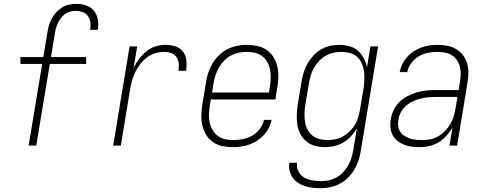

<svg xmlns="http://www.w3.org/2000/svg" viewBox="-20 -763 2540 1006"><path d="M130 0 201 -428H87V-464H207L228 -591Q231 -610 236 -628.5Q241 -647 250.5 -664.5Q260 -682 274 -697.5Q288 -713 304.5 -723.5Q321 -734 340.5 -738.5Q360 -743 379 -743Q406 -743 430.5 -735Q455 -727 471 -708Q487 -689 492 -663Q497 -637 493 -611L492 -607H452L453 -610Q456 -629 453 -647.5Q450 -666 440 -680Q430 -694 412.5 -700Q395 -706 376 -706Q362 -706 347 -702Q332 -698 320 -689Q308 -680 298.5 -667.5Q289 -655 283 -641.5Q277 -628 273 -614Q269 -600 267 -585L247 -464H431V-428H241L170 0Z M573 0 659 -520H699L680 -407Q692 -432 709 -454.5Q726 -477 747.5 -494.5Q769 -512 795 -520Q821 -528 847 -528Q874 -528 899 -520Q924 -512 939 -492Q954 -472 956.5 -445.5Q959 -419 955 -392H915Q918 -411 916.5 -430Q915 -449 905 -463.5Q895 -478 877.5 -484.5Q860 -491 841 -491Q818 -491 794 -484Q770 -477 750 -462Q730 -447 714.5 -426.5Q699 -406 688 -383.5Q677 -361 671 -337.5Q665 -314 661 -291L613 0Z M1198 8Q1170 8 1143 2Q1116 -4 1095 -19Q1074 -34 1060.5 -56.5Q1047 -79 1040.5 -105Q1034 -131 1035 -159Q1036 -187 1040 -215L1060 -335Q1064 -361 1072.5 -385.5Q1081 -410 1095 -433Q1109 -456 1129 -475Q1149 -494 1173 -506Q1197 -518 1223 -523Q1249 -528 1274 -528Q1302 -528 1329 -522Q1356 -516 1377.5 -501Q1399 -486 1413 -463.5Q1427 -441 1433 -415Q1439 -389 1438.5 -361Q1438 -333 1433 -305L1423 -242H1085L1079 -209Q1076 -187 1075 -165Q1074 -143 1078.5 -122Q1083 -101 1093.5 -82.5Q1104 -64 1120.5 -51.5Q1137 -39 1158.5 -34Q1180 -29 1202 -29Q1227 -29 1252.5 -34Q1278 -39 1301.5 -52.5Q1325 -66 1341.5 -88Q1358 -110 1363 -135H1403Q1399 -114 1388.5 -93Q1378 -72 1362 -55Q1346 -38 1326.5 -25.5Q1307 -13 1285 -5.5Q1263 2 1241.5 5Q1220 8 1198 8ZM1091 -278H1389L1394 -311Q1398 -333 1398.5 -355Q1399 -377 1395 -398Q1391 -419 1381 -437Q1371 -455 1354.5 -468Q1338 -481 1317 -486Q1296 -491 1274 -491Q1253 -491 1232 -487Q1211 -483 1191 -472.5Q1171 -462 1155 -446Q1139 -430 1128 -411Q1117 -392 1110 -371Q1103 -350 1099 -329Z M1660 223Q1638 223 1617.5 220.5Q1597 218 1577.5 212Q1558 206 1541 194.5Q1524 183 1513 167Q1502 151 1497.5 131Q1493 111 1496 90H1536Q1533 114 1543.5 134.5Q1554 155 1573 166.5Q1592 178 1615.5 182Q1639 186 1663 186Q1683 186 1703.5 181.5Q1724 177 1743.5 166.5Q1763 156 1778 139.5Q1793 123 1804 104Q1815 85 1821 65Q1827 45 1831 24L1850 -91Q1837 -69 1819 -49Q1801 -29 1778.5 -16Q1756 -3 1731 2.5Q1706 8 1682 8Q1655 8 1630 1Q1605 -6 1585.5 -22Q1566 -38 1554 -60.5Q1542 -83 1538 -108.5Q1534 -134 1535 -161Q1536 -188 1540 -215L1560 -335Q1564 -359 1571 -383Q1578 -407 1591 -429.5Q1604 -452 1622 -471.5Q1640 -491 1662 -504Q1684 -517 1708.5 -522.5Q1733 -528 1757 -528Q1785 -528 1810.5 -521Q1836 -514 1855 -497.5Q1874 -481 1886 -458Q1898 -435 1903 -410L1921 -520H1961L1870 30Q1866 55 1857.5 80Q1849 105 1835.5 127.5Q1822 150 1802.5 169Q1783 188 1759 200.5Q1735 213 1710 218Q1685 223 1660 223ZM1696 -29Q1716 -29 1736.5 -33Q1757 -37 1776 -47.5Q1795 -58 1811 -73.5Q1827 -89 1838.5 -107.5Q1850 -126 1856 -146.5Q1862 -167 1866 -187L1886 -307Q1889 -329 1889.5 -351Q1890 -373 1886.5 -394Q1883 -415 1874 -434Q1865 -453 1849.5 -466.5Q1834 -480 1813 -485.5Q1792 -491 1770 -491Q1750 -491 1729 -487Q1708 -483 1688.5 -472Q1669 -461 1653.5 -445Q1638 -429 1626.5 -410Q1615 -391 1609 -370.5Q1603 -350 1599 -329L1579 -209Q1576 -188 1575.5 -166Q1575 -144 1578.5 -123Q1582 -102 1591.5 -84Q1601 -66 1616.5 -53Q1632 -40 1653 -34.5Q1674 -29 1696 -29Z M2181 8Q2159 8 2138 5.5Q2117 3 2098 -4.5Q2079 -12 2063 -24.5Q2047 -37 2037.5 -54.5Q2028 -72 2026 -93.5Q2024 -115 2027 -136Q2031 -161 2042 -185Q2053 -209 2071.5 -227.5Q2090 -246 2114 -258.5Q2138 -271 2162 -278.5Q2186 -286 2211 -288.5Q2236 -291 2260 -291H2383L2391 -339Q2394 -359 2394 -378.5Q2394 -398 2389 -416Q2384 -434 2373 -449.5Q2362 -465 2346 -474.5Q2330 -484 2310.5 -487.5Q2291 -491 2271 -491Q2246 -491 2221 -486Q2196 -481 2173.5 -467.5Q2151 -454 2134.5 -431.5Q2118 -409 2114 -385H2074Q2078 -406 2088 -426.5Q2098 -447 2113.5 -464.5Q2129 -482 2148.5 -494.5Q2168 -507 2188.5 -514.5Q2209 -522 2231 -525Q2253 -528 2274 -528Q2300 -528 2324.5 -523Q2349 -518 2369.5 -506Q2390 -494 2405 -475Q2420 -456 2427 -432.5Q2434 -409 2434 -383.5Q2434 -358 2430 -333L2375 0H2335L2351 -96Q2338 -73 2320 -52.5Q2302 -32 2279 -18Q2256 -4 2231 2Q2206 8 2181 8ZM2194 -29Q2215 -29 2236.5 -33.5Q2258 -38 2277.5 -49.5Q2297 -61 2312.5 -77.5Q2328 -94 2339.5 -113.5Q2351 -133 2357.5 -154Q2364 -175 2367 -196L2377 -255H2260Q2240 -255 2220 -253Q2200 -251 2180 -245.5Q2160 -240 2141 -231Q2122 -222 2106 -207.5Q2090 -193 2080 -174Q2070 -155 2067 -135Q2064 -118 2066.5 -101.5Q2069 -85 2077.5 -72Q2086 -59 2100 -50.5Q2114 -42 2129 -37Q2144 -32 2161 -30.5Q2178 -29 2194 -29Z"/></svg>

Font: Iosevka Term Curly XLt Obl
Style: Regular
Weight: 200
Italic angle: -9°
Designer: Belleve Invis
Foundry: Belleve Invis
Version: Version 32.3.0